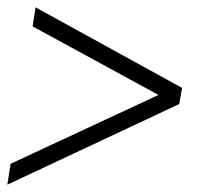

<svg xmlns="http://www.w3.org/2000/svg" viewBox="-20 -548 538 524"><path d="M0 -44 9 -101 430 -297 427 -281 69 -476 77 -528 477 -308 469 -264Z"/></svg>

Font: Nunito Sans 10pt Condensed Light
Style: Italic
Weight: 300
Width: 3
Italic angle: -9°
Designer: Vernon Adams
Foundry: Vernon Adams
Version: Version 3.101;gftools[0.9.27]